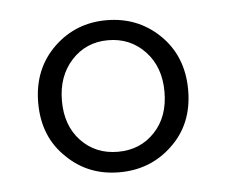

<svg xmlns="http://www.w3.org/2000/svg" viewBox="-33 -779 420 355"><g transform="rotate(-5 176.5 -601.0)"><path d="M79.1 -498Q37.1 -537.1 37.1 -600.6Q37.1 -664.1 79.1 -704.1Q119.1 -742.2 175.8 -742.2Q233.4 -742.2 273.4 -704.1Q315.4 -664.1 315.4 -600.6Q315.4 -537.1 273.4 -498Q233.4 -460 175.8 -460Q118.2 -460 79.1 -498ZM175.8 -705.1Q134.8 -705.1 107.9 -675.8Q81.1 -646.5 81.1 -600.6Q81.1 -554.7 107.9 -526.4Q134.8 -498 176.3 -498Q217.8 -498 244.6 -526.4Q271.5 -554.7 271.5 -601.1Q271.5 -647.5 244.1 -676.3Q216.8 -705.1 175.8 -705.1Z"/></g></svg>

Font: Bpmf GenRyu Min B
Style: B
Weight: 700
Foundry: But Ko
Version: Version 1.320